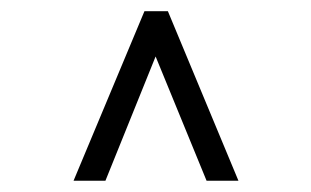

<svg xmlns="http://www.w3.org/2000/svg" viewBox="-20 -670 558 344"><path d="M258.8 -568.8 168.9 -346.2H111.8L238.8 -649.9H280.8L407.2 -346.2H350.1Z"/></svg>

Font: Common Serif
Style: Bold
Weight: 700
Designer: Philipp H. Poll, Khaled Hosny
Foundry: Stefan Peev, Context Ltd.
Version: Version 1.026